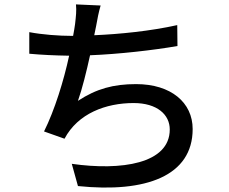

<svg xmlns="http://www.w3.org/2000/svg" viewBox="-20 -811 1040 872"><path d="M785 -697C664 -670 525 -656 408 -651L417 -695C422 -724 428 -755 437 -786L325 -791C328 -762 325 -738 321 -702C319 -687 316 -669 312 -648H308C247 -648 170 -654 113 -665V-567C167 -562 227 -559 294 -558C270 -446 228 -310 180 -214L273 -181C334 -296 461 -343 587 -343C694 -343 751 -290 751 -223C751 -67 530 -35 306 -67L334 34C643 66 855 -12 855 -225C855 -345 757 -429 598 -429C495 -429 418 -408 334 -353C353 -406 373 -487 389 -560C518 -565 677 -583 786 -602Z"/></svg>

Font: Spoqa Han Sans Neo Medium
Style: Regular
Weight: 500
Designer: [Spoqa Han Sans Neo] Dong-huui Kim  Younghwa Kang  Yujin Lee  [Noto Sans] Ryoko NISHIZUKA  (kana & ideographs); Paul D. 
Foundry: Spoqa (http://www.spoqa-han-sans.com)
Version: Version 1.000